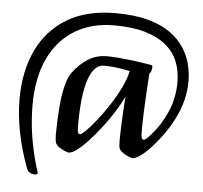

<svg xmlns="http://www.w3.org/2000/svg" viewBox="-54 -709 946 893"><g transform="rotate(5 419.0 -262.0)"><path d="M141.2 128.2Q129.4 128.2 118.5 122.4Q107.5 116.5 102.9 104.6Q70.7 18.8 55.1 -61.6Q39.5 -142.1 39.5 -215.1Q39.5 -344.4 85.7 -442.7Q131.9 -541 223.2 -596.5Q314.6 -652 450 -652Q537.8 -652 600.3 -635.2Q662.9 -618.5 704.7 -589Q746.5 -559.5 770.7 -522.5Q795 -485.4 805.1 -445.1Q815.2 -404.9 815.2 -365.7Q815.2 -277.7 772.8 -192.9Q730.4 -108.1 660.4 -35.3Q637.8 -12.3 618.1 0.3Q598.4 13 586.7 13Q582.8 13 573.2 9.4Q563.6 5.8 552.7 -0.1Q541.9 -6 533.5 -13.5Q525 -21 523 -28Q521.3 -34.8 520.7 -43.7Q520 -52.5 520 -66Q520 -87.6 521.2 -123.7Q522.4 -159.8 524.8 -199.1Q527.2 -238.4 529.5 -269.1Q515.2 -238.6 491.7 -200.6Q468.3 -162.7 439.7 -125.4Q411.2 -88 382.5 -56.5Q353.8 -24.9 329.3 -6Q304.9 13 289.5 13Q284.9 13 275.3 9.4Q265.7 5.8 254.8 -0.1Q244 -6 235.9 -13.5Q227.8 -21 225.8 -28Q224.1 -34.8 223.1 -43.7Q222.1 -52.5 222.1 -66Q222.1 -86.3 223.5 -125.2Q224.8 -164.1 229 -209.4Q233.1 -254.6 243 -294.6Q252.8 -334.6 268.8 -356.6Q300.5 -400 340 -424.5Q379.4 -448.9 428.5 -448.9Q445.2 -448.9 476.4 -446.6Q507.7 -444.2 549.7 -439.1Q591.6 -433.9 636.9 -426Q639.2 -425 640.5 -423.8Q641.8 -422.7 641.8 -417.5Q641.8 -404.6 638 -395.9Q634.2 -387.2 630.6 -387.2Q630.6 -384.2 628.9 -356.5Q627.2 -328.8 624.6 -287.5Q622.1 -246.2 620.4 -201.5Q618.7 -156.9 618.7 -120.7Q618.7 -93.4 621.3 -85.1Q623.8 -76.9 630.9 -76.9Q636.2 -76.9 644.8 -84.5Q653.3 -92 664.3 -104.8Q708 -153.4 736.1 -217.9Q764.3 -282.5 764.3 -358.4Q764.3 -409.6 747 -452.8Q729.7 -495.9 691.8 -527.7Q653.8 -559.5 594 -577.2Q534.1 -594.9 449 -594.9Q343.1 -594.9 265.4 -547.7Q187.6 -500.6 144.9 -410.7Q102.2 -320.9 102.2 -192.7Q102.2 -123.8 112.5 -54.6Q122.9 14.6 144.1 88.7Q146.7 97.6 150 106.8Q153.4 116 153.4 121Q153.4 128.2 141.2 128.2ZM333.9 -76.6Q341 -76.6 361.6 -97.1Q382.2 -117.6 409 -151.5Q435.7 -185.4 462.9 -226.9Q490 -268.4 510.5 -310.5Q531.1 -352.7 538.7 -389.4Q498 -398.2 468.1 -401.1Q438.1 -404 418.1 -404Q370.4 -404 345.9 -330.8Q321.4 -257.6 321.4 -119.5Q321.4 -91.2 324.1 -83.9Q326.8 -76.6 333.9 -76.6Z"/></g></svg>

Font: Briem Hand Thin
Style: Regular
Weight: 100
Designer: Gunnlaugur SE Briem, Eben Sorkin
Foundry: Sorkin Type Co.
Version: Version 1.003